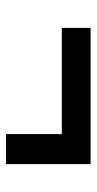

<svg xmlns="http://www.w3.org/2000/svg" viewBox="139 -557 322 640"><g transform="rotate(90 300.0 -237.0)"><path d="M427 -96V-282H73V-378H527V-96Z"/></g></svg>

Font: TypoPRO Source Code Pro
Style: Bold Italic
Weight: 700
Italic angle: -11°
Monospace: yes
Designer: Paul D. Hunt, Teo Tuominen
Foundry: Adobe Systems Incorporated
Version: Version 1.030;PS 1.0;hotconv 1.0.84;makeotf.lib2.5.63406